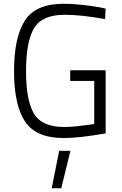

<svg xmlns="http://www.w3.org/2000/svg" viewBox="-20 -727 651 1025"><path d="M355 -295V-352H544V-15Q402 10 321 10Q172 10 113.5 -78.5Q55 -167 55 -347Q55 -528 113 -617.5Q171 -707 320 -707Q367 -707 423 -700.5Q479 -694 512 -688L544 -681L541 -625Q416 -648 325 -648Q204 -648 161.5 -576Q119 -504 119 -347Q119 -191 161.5 -120Q204 -49 324 -49Q352 -49 390.5 -53Q429 -57 456 -61L483 -65V-295ZM256 278 296 78H356L307 278Z"/></svg>

Font: TitilliumText22L Lt
Style: Thin
Weight: 300
Designer: Campivisivi
Foundry: Campivisivi
Version: 1.000